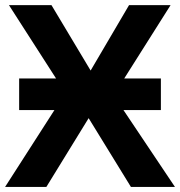

<svg xmlns="http://www.w3.org/2000/svg" viewBox="-20 -734 707 754"><path d="M55.2 -425.8H200.2L15.1 -713.9H182.1L335.9 -457L486.8 -713.9H649.9L467.8 -425.8H611.8V-301.8H464.8L667 0H494.1L328.1 -270L162.1 0H0L193.8 -301.8H55.2Z"/></svg>

Font: Wonky
Style: Regular
Weight: 400
Designer: Monotype Design Team
Foundry: Monotype Imaging Inc.
Version: Version 3.000